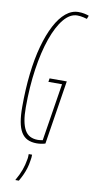

<svg xmlns="http://www.w3.org/2000/svg" viewBox="-102 -751 492 1012"><g transform="rotate(10 144.5 -245.0)"><path d="M135 10Q106 10 85.5 0Q65 -10 52 -31.5Q39 -53 33 -86.5Q27 -120 27 -166Q27 -261 36.5 -344Q46 -427 64.5 -494Q83 -561 108.5 -609.5Q134 -658 165.5 -684Q197 -710 233 -710Q250 -710 264.5 -707Q279 -704 289 -700L282 -682Q272 -685 263 -687Q254 -689 246 -690Q238 -691 230 -691Q191 -691 157.5 -650.5Q124 -610 99 -538.5Q74 -467 60 -372Q46 -277 46 -167Q46 -125 51.5 -95.5Q57 -66 68 -46.5Q79 -27 96.5 -18Q114 -9 138 -9Q145 -9 152 -10Q159 -11 164 -12L213 -320H140L143 -339H235L181 3Q172 6 159.5 8Q147 10 135 10ZM104 73H122Q122 80 121.5 88Q121 96 119 105Q116 127 110 146.5Q104 166 96 183.5Q88 201 77 220H58Q77 187 87 159Q97 131 101 105Q103 97 103.5 88.5Q104 80 104 73Z"/></g></svg>

Font: Georama
Style: Italic
Weight: 400
Width: 2
Italic angle: -9°
Designer: Jean-Baptiste Levee
Foundry: Production Type
Version: Version 1.000